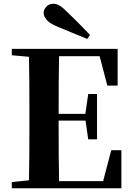

<svg xmlns="http://www.w3.org/2000/svg" viewBox="-20 -1005 710 1025"><path d="M460 -819 446 -797Q404 -814 362 -831.5Q320 -849 279 -866Q241 -883 227 -901.5Q213 -920 213 -935Q213 -954 227.5 -969.5Q242 -985 265 -985Q282 -985 298.5 -975Q315 -965 340 -940Q369 -912 399.5 -881.5Q430 -851 460 -819ZM43 0V-33L200 -49H215V0ZM134 0Q136 -86 136.5 -173Q137 -260 137 -349V-394Q137 -483 136.5 -570Q136 -657 134 -744H296Q294 -658 293.5 -569.5Q293 -481 293 -389V-360Q293 -265 293.5 -176Q294 -87 296 0ZM215 0V-38H600L521 -2L574 -203H628V0ZM215 -361V-397H463V-361ZM451 -261 435 -372V-393L451 -503H498V-261ZM43 -710V-744H215V-696H200ZM553 -548 502 -743 579 -705H215V-744H608V-548Z"/></svg>

Font: Noto Serif JP ExtraLight ExtraBold
Style: Regular
Weight: 800
Version: Version 2.003-H1;hotconv 1.1.1;makeotfexe 2.6.0